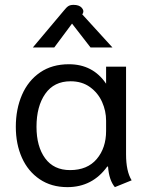

<svg xmlns="http://www.w3.org/2000/svg" viewBox="-20 -759 606 789"><path d="M45 0ZM45 -238Q45 -311 70.5 -369.5Q96 -428 145 -461.5Q194 -495 263 -495Q362 -495 416 -415V-485H498V-125Q498 -55 521 -18L452 10Q428 -19 424 -74L421 -75Q360 10 257 10Q191 10 143 -22.5Q95 -55 70 -111Q45 -167 45 -238ZM416 -221V-263Q416 -303 399.5 -340Q383 -377 350 -401Q317 -425 270 -425Q202 -425 166 -373.5Q130 -322 130 -238Q130 -157 165.5 -108.5Q201 -60 268 -60Q339 -60 377.5 -105.5Q416 -151 416 -221ZM242 -715Q253 -729 261 -734Q269 -739 282 -739Q305 -739 315.5 -727.5Q326 -716 321 -705L318 -700L442 -564H352L276 -662L203 -564H115Z"/></svg>

Font: Niramit
Style: Regular
Weight: 400
Version: Version 1.000; ttfautohint (v1.6)